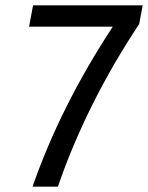

<svg xmlns="http://www.w3.org/2000/svg" viewBox="-20 -700 555 720"><path d="M502 -610Q402 -459 326 -306.5Q250 -154 197 0H102Q155 -152 230 -301.5Q305 -451 403 -600H89L104 -680H515Z"/></svg>

Font: Inria Sans
Style: Italic
Weight: 400
Italic angle: -10°
Designer: Black Foundry Team
Foundry: Black Foundry
Version: Version 1.2; ttfautohint (v1.8.3)